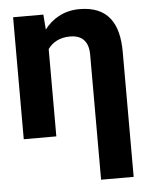

<svg xmlns="http://www.w3.org/2000/svg" viewBox="-53 -581 634 828"><g transform="rotate(-5 264.0 -167.5)"><path d="M34 0H175V-378C194 -405 226 -424 271 -424C325 -424 351 -394 351 -338V203H492V-338C492 -463 444 -538 322 -538C252 -538 202 -505 170 -463L165 -528H34Z"/></g></svg>

Font: Asimov Pro
Style: Bd
Weight: 700
Designer: Google
Version: Version 2.000980; 2014